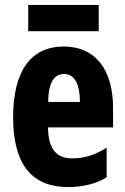

<svg xmlns="http://www.w3.org/2000/svg" viewBox="-20 -746 505 776"><path d="M379 -726H94V-620H379ZM238 -558C103 -558 33 -457 33 -272C33 -94 99 10 255 10C314 10 365 -2 411 -29V-149C361 -118 320 -106 271 -106C207 -106 175 -145 174 -231H437V-310C437 -465 365 -558 238 -558ZM239 -447C280 -447 303 -408 303 -334H175C175 -417 202 -447 239 -447Z"/></svg>

Font: Noto Sans Kannada ExtraCondensed ExtraBold
Style: Regular
Weight: 800
Width: 2
Designer: Jelle Bosma - Monotype Design Team
Foundry: Monotype Imaging Inc.
Version: Version 2.005